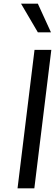

<svg xmlns="http://www.w3.org/2000/svg" viewBox="-20 -1020 298 1040"><path d="M185 -845 94 -1000H185L256 -845ZM75 0 167 -750H258L166 0Z"/></svg>

Font: Orkney
Style: Italic
Weight: 400
Italic angle: -7°
Designer: Samuel Oakes and Alfredo Marco Pradil
Foundry: Alfredo Marco Pradil
Version: 1.0; ttfautohint (v1.5)